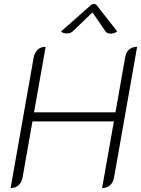

<svg xmlns="http://www.w3.org/2000/svg" viewBox="-20 -947 717 976"><path d="M151 -654Q156 -680 171.5 -694.5Q187 -709 212 -709L153 -376H567L616 -654Q620 -681 636 -695Q652 -709 677 -709L560 -46Q556 -20 539.5 -5.5Q523 9 499 9L559 -330H145L95 -46Q90 -20 74.5 -5.5Q59 9 34 9ZM319 -777Q301 -777 290 -787L441 -920Q448 -927 458 -927Q467 -927 472 -920L576 -787Q559 -776 543 -776Q523 -776 516 -788L450 -884L350 -788Q339 -777 319 -777Z"/></svg>

Font: K2D Thin
Style: Italic
Weight: 100
Italic angle: -10°
Designer: Katatrad Aksorn Co.,Ltd.
Foundry: Cadson Demak Co.,Ltd.
Version: Version 1.000; ttfautohint (v1.6)